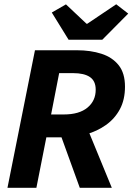

<svg xmlns="http://www.w3.org/2000/svg" viewBox="-20 -890 640 910"><path d="M15.4 0 145.7 -651.8H345.3Q409.2 -651.8 460.8 -635.2Q512.4 -618.6 542.4 -581Q572.4 -543.3 572.4 -479.3Q572.4 -417.3 548.1 -372.2Q523.8 -327.1 482.1 -297.6Q440.4 -268.1 389.1 -253.6Q337.8 -239.1 284 -239.1H199.7L152.5 0ZM222.2 -347.5H282.4Q355.5 -347.5 394.5 -379.9Q433.6 -412.2 433.6 -464.9Q433.6 -506 406.4 -524.7Q379.2 -543.4 326.5 -543.4H260.4ZM263 -262.6 378.4 -319.9 509.9 0H358.1ZM305 -701.8 225.5 -830.6 292.6 -869.3 389.9 -777.6H393.9L530.8 -869.7L587.7 -825.6L464.9 -701.8Z"/></svg>

Font: SourceCodeVF
Style: Italic
Weight: 200
Italic angle: -11°
Monospace: yes
Designer: Paul D. Hunt, Teo Tuominen
Foundry: Adobe
Version: Version 1.026;hotconv 1.1.0;makeotfexe 2.6.0